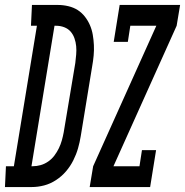

<svg xmlns="http://www.w3.org/2000/svg" viewBox="-80 -755 747 775"><path d="M282 0 296 -84 551 -651H446L436 -586H379L403 -735H647L633 -651L378 -84H483L493 -149H550L526 0ZM48 0H-60L-56 -84H-24L69 -651H45L49 -735H154Q175 -735 196 -730Q217 -725 233.5 -714.5Q250 -704 262.5 -688Q275 -672 283 -653.5Q291 -635 294.5 -614.5Q298 -594 299 -573Q300 -552 298 -530.5Q296 -509 292 -487L246 -206Q242 -181 235 -156.5Q228 -132 216 -108Q204 -84 186.5 -63.5Q169 -43 146 -28Q123 -13 98 -6.5Q73 0 48 0ZM47 -84H52Q68 -84 84 -88.5Q100 -93 114.5 -103Q129 -113 139.5 -127Q150 -141 157.5 -156.5Q165 -172 169.5 -188Q174 -204 177 -220L224 -501Q226 -518 227.5 -535Q229 -552 227.5 -568.5Q226 -585 220.5 -600.5Q215 -616 205 -627.5Q195 -639 179.5 -645Q164 -651 147 -651H140Z"/></svg>

Font: Iosevka HT Medium Extended
Style: Italic
Weight: 500
Width: 7
Italic angle: -9°
Monospace: yes
Designer: Belleve Invis
Foundry: Belleve Invis
Version: Version 32.3.0; ttfautohint (v1.8.4)